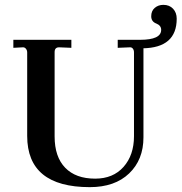

<svg xmlns="http://www.w3.org/2000/svg" viewBox="-20 -761 748 791"><path d="M350 10Q92 10 92 -201V-545Q92 -554 86.5 -560.5Q81 -567 73 -566L35 -564V-597H274V-564L225 -566H223Q205 -566 205 -546V-199Q205 -115 248.5 -70Q292 -25 372 -25Q446 -25 489 -73.5Q532 -122 532 -200V-545Q532 -555 527 -561Q522 -567 514 -566L465 -564V-597H571V-195Q571 -103 512 -46.5Q453 10 350 10ZM568 -562 557 -597Q644 -597 644 -638Q644 -656 624 -664Q603 -672 603 -694Q603 -716 617.5 -728.5Q632 -741 653 -741Q678 -741 693 -725Q708 -709 708 -684Q708 -564 568 -562Z"/></svg>

Font: UnnaMedium
Style: Regular
Weight: 500
Designer: Jorge de Buen Unna
Foundry: Omnibus-Type
Version: Version 2.008;hotconv 1.0.109;makeotfexe 2.5.65596